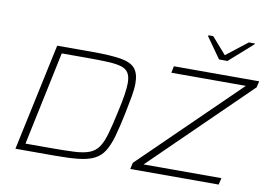

<svg xmlns="http://www.w3.org/2000/svg" viewBox="-91 -1067 1704 1215"><g transform="rotate(10 760.5 -459.5)"><path d="M76 0 223 -688H453Q565 -688 630.5 -677.5Q696 -667 724 -635Q752 -603 752 -539Q752 -503 743.5 -454.5Q735 -406 722 -343Q703 -251 685.5 -189.5Q668 -128 644 -90Q620 -52 580.5 -32.5Q541 -13 480 -6.5Q419 0 327 0ZM133 -43H298Q388 -43 447 -46Q506 -49 542.5 -63Q579 -77 601 -108.5Q623 -140 639.5 -197.5Q656 -255 675 -344Q689 -406 696.5 -453Q704 -500 704 -532Q704 -573 690 -596.5Q676 -620 643.5 -630Q611 -640 557.5 -642.5Q504 -645 426 -645H260ZM814 0 823 -41 1443 -645H964L973 -688H1521L1512 -648L892 -43H1392L1382 0ZM1247 -780 1153 -913 1154 -919H1185L1278 -813L1414 -919H1453L1451 -913L1301 -780Z"/></g></svg>

Font: Saira Expanded ExtraLight
Style: Italic
Weight: 250
Width: 7
Italic angle: -12°
Designer: Hector Gatti with collaboration of the Omnibus-Type team
Foundry: Omnibus-Type
Version: Version 1.101